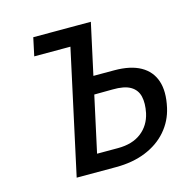

<svg xmlns="http://www.w3.org/2000/svg" viewBox="-98 -759 875 860"><g transform="rotate(-15 339.5 -329.0)"><path d="M154 0 297 -658H396L270 -80H367Q434 -80 475.5 -112Q517 -144 529 -199Q538 -243 530.5 -275Q523 -307 494.5 -324Q466 -341 411 -340L289 -339L302 -421H441Q516 -421 562.5 -395Q609 -369 625.5 -319.5Q642 -270 626 -198Q613 -139 574 -94Q535 -49 474.5 -24.5Q414 0 337 0ZM111 -574 129 -658H339L321 -574Z"/></g></svg>

Font: Ysabeau Infant SemiBold
Style: Italic
Weight: 600
Italic angle: -12°
Designer: Christian Thalmann (Catharsis Fonts)
Version: Version 2.002; featfreeze: ss01,ss02,lnum